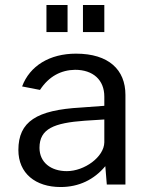

<svg xmlns="http://www.w3.org/2000/svg" viewBox="-20 -743 606 773"><path d="M252 -723H167V-614H252ZM400 -723H314V-614H400ZM224 10C298 10 359 -20 404 -74L410 0H485V-361C485 -462 418 -527 286 -527C180 -527 100 -478 69 -395L141 -381C177 -436 226 -461 282 -462C355 -462 400 -421 400 -354V-317L305 -310C128 -300 54 -254 54 -139C54 -45 123 10 224 10ZM249 -54C185 -54 139 -89 139 -148C139 -225 198 -248 321 -257L400 -262V-170C399 -111 320 -54 249 -54Z"/></svg>

Font: United Sans
Style: Regular
Weight: 400
Designer: Pablo Impallari, Rodrigo Fuenzalida (Modified by Dan O. Williams)
Version: Version 1.000;PS 001.000;hotconv 1.0.88;makeotf.lib2.5.64775